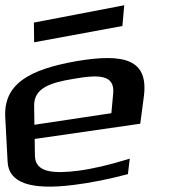

<svg xmlns="http://www.w3.org/2000/svg" viewBox="-89 -690 644 731"><path d="M201 -457C21 -425 -76 -370 -69 -243L-60 -74C-56 6 27 35 192 14C257 6 326 -8 398 -27L405 -86C328 -62 263 -47 209 -40C114 -28 45 -33 44 -97L43 -161L445 -219L459 -325C476 -464 384 -488 201 -457ZM192 -390C289 -407 348 -405 342 -335L335 -259L42 -215L41 -287C40 -354 100 -375 192 -390ZM377 -591 384 -670 40 -604 41 -529Z"/></svg>

Font: Gamestation Warped
Style: Regular
Weight: 400
Designer: Jonas Hecksher
Foundry: Jonas Hecksher, Playtypeª, e-types AS
Version: Version 1.003